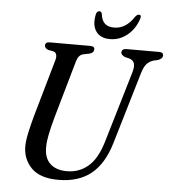

<svg xmlns="http://www.w3.org/2000/svg" viewBox="-59 -939 893 1005"><g transform="rotate(5 387.0 -436.0)"><path d="M512 -210 622 -580.5Q631 -611 625.8 -628.5Q620.5 -646 599 -652.5L577.5 -657.5Q555.5 -667 555.5 -680Q556 -700 582 -700H753.5Q774.5 -700 774.5 -683Q774.5 -666 749.5 -657.5L726 -652Q704 -645 690.2 -628.8Q676.5 -612.5 666.5 -578L556 -205.5Q523 -93.5 456.5 -40.2Q390 13 284.5 13Q188 13 142.2 -34Q96.5 -81 97.5 -150.5Q98 -180 108 -224.5Q118 -269 129 -308.5L215.5 -611.5Q220 -627 216.5 -638.8Q213 -650.5 202 -654.5L172.5 -660Q154 -668.5 154 -682Q154.5 -700 178 -700H391.5Q413.5 -700 413 -683.5Q413 -666 390 -659.5L355.5 -652.5Q332 -646 322.5 -611.5L236 -308.5Q221.5 -255.5 214 -218.2Q206.5 -181 206.5 -153.5Q205.5 -95.5 237 -65.8Q268.5 -36 325.5 -36Q390 -36 437.5 -76.8Q485 -117.5 512 -210ZM506 -806.5Q568.5 -806.5 611 -872.5Q621 -885 630 -885Q645.5 -885 638.5 -864Q620.5 -809.5 580.2 -777Q540 -744.5 490 -744.5Q439.5 -744.5 416.5 -777Q393.5 -809.5 404.5 -864.5Q408 -885 423.5 -885Q432.5 -885 436 -872.5Q440 -837.5 457.5 -822Q475 -806.5 506 -806.5Z"/></g></svg>

Font: Fraunces 72pt Soft
Style: Italic
Weight: 400
Italic angle: -16°
Version: Version 1.000;[b76b70a41]